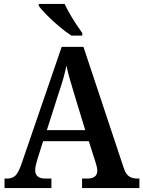

<svg xmlns="http://www.w3.org/2000/svg" viewBox="-20 -951 725 971"><path d="M3 0V-48H16Q42 -48 57.5 -62.5Q73 -77 89 -123L292 -714H402L605 -104Q615 -72 631.5 -60Q648 -48 675 -48H685V0H395V-48H422Q445 -48 458.5 -57.5Q472 -67 472 -88Q472 -99 468.5 -111.5Q465 -124 462 -134L429 -237H198L169 -145Q165 -133 161.5 -117.5Q158 -102 158 -90Q158 -48 209 -48H240V0ZM217 -293H411L355 -477Q343 -516 333 -551Q323 -586 316 -619Q309 -586 300 -553.5Q291 -521 278 -484ZM341 -771Q313 -789 279 -817.5Q245 -846 216.5 -875Q188 -904 176 -921V-931H307Q317 -909 332.5 -882Q348 -855 365 -829Q382 -803 396 -784V-771Z"/></svg>

Font: Noto Serif Myanmar SemiCondensed SemiBold
Style: Regular
Weight: 600
Width: 4
Designer: Ben Mitchell and the Monotype Design Team
Foundry: Monotype Imaging Inc.
Version: Version 2.106; ttfautohint (v1.8.4.7-5d5b)